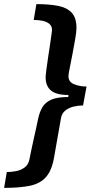

<svg xmlns="http://www.w3.org/2000/svg" viewBox="-64 -755 473 934"><path d="M-44 159 -31 82Q-10 82 14 77.5Q38 73 56 59.5Q74 46 79 21Q84 -4 89 -28Q94 -52 99.5 -76.5Q105 -101 110.5 -125.5Q116 -150 121 -175Q128 -209 142 -233Q156 -257 185 -270Q214 -283 268 -283L269 -293Q208 -293 183 -315.5Q158 -338 158 -378Q158 -387 161 -412Q164 -437 169 -469Q174 -501 178.5 -532Q183 -563 186 -584.5Q189 -606 189 -608Q189 -629 175.5 -639.5Q162 -650 142 -654Q122 -658 100 -658L113 -735Q175 -735 218.5 -726.5Q262 -718 285 -693Q308 -668 308 -620Q308 -601 302 -566Q296 -531 288.5 -492Q281 -453 275 -423Q269 -393 269 -385Q269 -356 297 -345Q325 -334 357 -334L340 -242Q317 -242 294 -236.5Q271 -231 254 -217.5Q237 -204 233 -182L199 11Q188 74 160 106Q132 138 82 148.5Q32 159 -44 159Z"/></svg>

Font: Archivo VF Beta
Style: Italic
Weight: 400
Italic angle: -10°
Designer: Hector Gatti
Foundry: Omnibus-Type
Version: Version 1.002